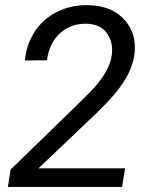

<svg xmlns="http://www.w3.org/2000/svg" viewBox="-20 -741 590 761"><path d="M475.6 -73.7H132.3L360.8 -291L405.8 -336.4C472.2 -405.3 508.3 -471.2 513.7 -533.7C514.2 -540.5 514.6 -546.9 514.6 -553.7C514.6 -599.1 498.5 -638.2 465.8 -670.4C433.1 -702.6 387.7 -719.2 328.6 -720.7C326.2 -720.7 324.2 -720.7 321.8 -720.7C281.2 -720.7 242.7 -711.9 207 -694.3C170.9 -676.8 141.6 -651.4 119.1 -617.7C96.2 -584 83 -544.9 78.6 -501.5L166 -502C172.4 -547.4 189.5 -583 217.3 -608.9C245.1 -634.3 279.3 -647 319.3 -647C321.3 -647 323.2 -647 325.2 -647C358.4 -645.5 383.3 -634.8 399.9 -614.3C416.5 -593.8 424.3 -569.8 424.3 -543C424.3 -536.6 424.3 -530.3 423.3 -523.4C417.5 -477.1 387.2 -426.3 332 -371.1L284.2 -323.7L22 -68.8L11.2 0H463.9Z"/></svg>

Font: Roboto
Style: Italic
Weight: 400
Italic angle: -12°
Designer: Google
Version: Version 2.137; 2017